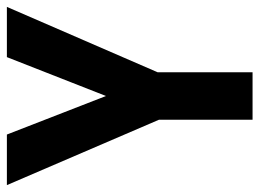

<svg xmlns="http://www.w3.org/2000/svg" viewBox="-118 -687 754 558"><g transform="rotate(-90 259.0 -408.0)"><path d="M259 -477 372 -765H518L328 -327V-51H190V-323L0 -765H147Z"/></g></svg>

Font: Noto Sans Tamil UI Condensed
Style: Bold
Weight: 700
Width: 3
Designer: Jelle Bosma - Monotype Design Team
Foundry: Monotype Imaging Inc.
Version: Version 2.004; ttfautohint (v1.8.4.7-5d5b)